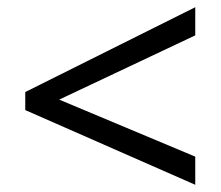

<svg xmlns="http://www.w3.org/2000/svg" viewBox="-20 -628 612 532"><path d="M521 -116 50 -323V-373L521 -608V-530L144 -352L521 -194Z"/></svg>

Font: Noto Sans Soyombo
Style: Regular
Weight: 400
Designer: Monotype Design Team
Foundry: Monotype Imaging Inc.
Version: Version 2.001; ttfautohint (v1.8.4.7-5d5b)